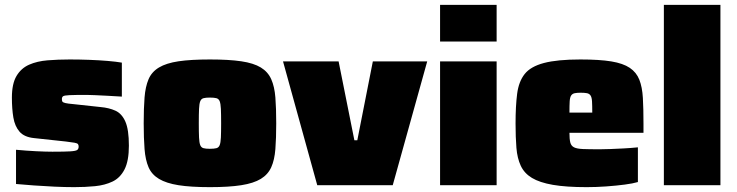

<svg xmlns="http://www.w3.org/2000/svg" viewBox="-20 -763 3035 791"><path d="M286 8Q248 8 204.5 6Q161 4 120 1Q79 -2 46 -5V-146Q67 -144 88 -142.5Q109 -141 129 -140Q149 -139 166 -138.5Q183 -138 196 -138Q248 -138 270.5 -139.5Q293 -141 298.5 -145.5Q304 -150 304 -159Q304 -166 301 -169.5Q298 -173 287 -175Q276 -177 251 -180L121 -194Q80 -198 60.5 -220.5Q41 -243 35 -279Q29 -315 29 -361Q29 -418 48 -450Q67 -482 100 -496.5Q133 -511 176 -514.5Q219 -518 267 -518Q306 -518 347 -516.5Q388 -515 423.5 -512Q459 -509 482 -505V-365Q451 -367 422 -368.5Q393 -370 370.5 -371Q348 -372 337 -372Q288 -372 266.5 -371Q245 -370 240 -366.5Q235 -363 235 -355Q235 -348 237 -344.5Q239 -341 249 -338.5Q259 -336 283 -334L394 -322Q429 -319 455.5 -307Q482 -295 496.5 -262Q511 -229 511 -163Q511 -100 493 -65Q475 -30 443.5 -15Q412 0 371.5 4Q331 8 286 8Z M845 8Q766 8 715.5 0Q665 -8 635 -26Q605 -44 592 -74Q579 -104 575.5 -149Q572 -194 572 -255Q572 -317 575.5 -361.5Q579 -406 592 -436.5Q605 -467 635 -485Q665 -503 715.5 -510.5Q766 -518 845 -518Q923 -518 974 -510.5Q1025 -503 1054.5 -485Q1084 -467 1097.5 -436.5Q1111 -406 1114.5 -361.5Q1118 -317 1118 -255Q1118 -194 1114.5 -149Q1111 -104 1097.5 -74Q1084 -44 1054.5 -26Q1025 -8 974 0Q923 8 845 8ZM844 -150Q862 -150 871.5 -152.5Q881 -155 885 -165Q889 -175 890 -196.5Q891 -218 891 -255Q891 -293 890 -314.5Q889 -336 885 -346Q881 -356 871.5 -358.5Q862 -361 844 -361Q828 -361 818.5 -358.5Q809 -356 805 -346Q801 -336 800 -314.5Q799 -293 799 -255Q799 -218 800 -196.5Q801 -175 805 -165Q809 -155 818.5 -152.5Q828 -150 844 -150Z M1287 0 1146 -510H1375L1440 -185H1452L1516 -510H1740L1598 0Z M1793 -592V-743H2026V-592ZM1793 0V-510H2026V0Z M2397 8Q2312 8 2257.5 -1.5Q2203 -11 2171.5 -30Q2140 -49 2125.5 -80Q2111 -111 2107.5 -154Q2104 -197 2104 -254Q2104 -326 2110.5 -376.5Q2117 -427 2141.5 -458Q2166 -489 2221 -503.5Q2276 -518 2371 -518Q2450 -518 2498.5 -510Q2547 -502 2574.5 -483.5Q2602 -465 2614 -434.5Q2626 -404 2628.5 -359.5Q2631 -315 2631 -254V-216H2326Q2326 -190 2329.5 -176Q2333 -162 2345 -156Q2357 -150 2382 -149Q2407 -148 2451 -148Q2469 -148 2494.5 -149Q2520 -150 2549 -151.5Q2578 -153 2608 -156V-13Q2588 -7 2553.5 -2.5Q2519 2 2478 5Q2437 8 2397 8ZM2420 -281V-299Q2420 -329 2419 -345.5Q2418 -362 2413 -369.5Q2408 -377 2398.5 -379Q2389 -381 2372 -381Q2357 -381 2347.5 -379Q2338 -377 2333 -369.5Q2328 -362 2327 -345.5Q2326 -329 2326 -299H2438Z M2715 0V-743H2948V0Z"/></svg>

Font: Saira SemiExpanded Black
Style: Regular
Weight: 900
Width: 6
Designer: Hector Gatti with collaboration of the Omnibus-Type team
Foundry: Omnibus-Type
Version: Version 1.101